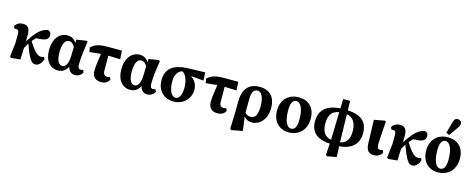

<svg xmlns="http://www.w3.org/2000/svg" viewBox="-39 -1641 6663 2702"><g transform="rotate(15 3292.0 -290.0)"><path d="M85 14.3 219.1 0.7C221.7 -58.3 224.4 -147 227.4 -218L228.8 -367.2C229.3 -455.7 193.3 -493.7 125.3 -493.7C76.7 -493.7 35.1 -471.2 10.3 -431.3L24.2 -397C31.1 -397.5 43 -398.1 50.2 -398.1C80.6 -398.1 92.2 -379.4 92.2 -333L91.4 -204L68 -2.9L85 14.3ZM196.1 -116.4C224.9 -171.9 253.2 -216 282.6 -263.2C322.2 -313.6 364.9 -358.5 415.4 -396.2L319.3 -341.5L421.7 -349.6C493.1 -355.2 535.1 -379.7 535.1 -431.3C535.1 -473.9 514.5 -493.8 486.7 -499.5C446.9 -493.4 411 -477.5 367.7 -441.4C305.3 -389.5 218.8 -261.4 165.6 -155.3L196.1 -116.4ZM437.8 15.2C491.4 15.2 530 -39 545.3 -88.1L531.5 -118.2C519.4 -113.5 504.7 -110.5 485.1 -110.5C441.5 -110.5 390.8 -145.4 291.7 -310.2L257.7 -279.2C344.8 -18.8 388.3 15.2 437.8 15.2Z M767 14.4C837.8 14.4 901.2 -27.7 927.1 -126.2L907.8 -96.2C913.1 -22.8 962.1 15.2 1014.2 15.2C1064.7 15.2 1107.7 -14.8 1124.5 -51.3L1110.7 -86.4C1101 -82.1 1089.3 -79.5 1074.9 -79.5C1045.3 -79.5 1032.3 -100.6 1032.3 -144.8C1032.3 -235.5 1047.3 -352.2 1067.6 -483.2L1050.5 -494.7L907.2 -472.3L900.9 -394.2L896.1 -228.5C892.5 -110.4 853.7 -62.9 812.9 -62.9C762 -62.9 723.3 -111.3 723.3 -240.6C723.3 -368.7 762 -426.1 812.4 -426.1C854.1 -426.1 888.8 -397.1 913.4 -332.6L927.7 -348.9C915.7 -439.9 858.2 -498.5 774.4 -498.5C659.1 -498.5 572.9 -399.2 572.9 -233.4C572.9 -76.8 652.7 14.4 767 14.4Z M1128.8 -351.6 1343.7 -373.2 1573.7 -364.6 1566.8 -489.2H1357.8C1222.3 -489.2 1168.3 -462.6 1118.2 -414.1L1128.8 -351.6ZM1398 15.2C1461.3 15.2 1494.9 -11.9 1515.3 -50.5L1500.8 -86.4C1491.2 -82.1 1477.8 -79.5 1462.6 -79.5C1423.6 -79.5 1401.2 -97.3 1400.9 -157.8L1399.8 -399.4H1298.4C1276.4 -248.6 1265.8 -182.5 1265.8 -114.3C1265.8 -19.8 1323.2 15.2 1398 15.2Z M1820 14.4C1890.8 14.4 1954.2 -27.7 1980.1 -126.2L1960.8 -96.2C1966.1 -22.8 2015.1 15.2 2067.2 15.2C2117.7 15.2 2160.7 -14.8 2177.5 -51.3L2163.7 -86.4C2154 -82.1 2142.3 -79.5 2127.9 -79.5C2098.3 -79.5 2085.3 -100.6 2085.3 -144.8C2085.3 -235.5 2100.3 -352.2 2120.6 -483.2L2103.5 -494.7L1960.2 -472.3L1953.9 -394.2L1949.1 -228.5C1945.5 -110.4 1906.7 -62.9 1865.9 -62.9C1815 -62.9 1776.3 -111.3 1776.3 -240.6C1776.3 -368.7 1815 -426.1 1865.4 -426.1C1907.1 -426.1 1941.8 -397.1 1966.4 -332.6L1980.7 -348.9C1968.7 -439.9 1911.2 -498.5 1827.4 -498.5C1712.1 -498.5 1625.9 -399.2 1625.9 -233.4C1625.9 -76.8 1705.7 14.4 1820 14.4Z M2450.4 15.2C2600.5 15.2 2694.9 -95.5 2694.9 -220.8C2694.9 -329.1 2614.9 -419.9 2469.9 -438.8L2454.3 -433.3C2521.2 -405.6 2551.7 -307.3 2551.7 -212.2C2551.7 -116.6 2524 -43.5 2467.1 -43.5C2402.7 -43.5 2362.3 -128.7 2362.3 -257.1C2362.3 -359.9 2409.7 -423.2 2482.7 -431.8L2537.9 -400.5L2783.9 -378.3L2778 -496.4L2536.5 -489.7C2310.6 -483.1 2211.9 -395.6 2211.9 -232.8C2211.9 -76.4 2315.2 15.2 2450.4 15.2Z M2823.8 -351.6 3038.7 -373.2 3268.7 -364.6 3261.8 -489.2H3052.8C2917.3 -489.2 2863.3 -462.6 2813.2 -414.1L2823.8 -351.6ZM3093 15.2C3156.3 15.2 3189.9 -11.9 3210.3 -50.5L3195.8 -86.4C3186.2 -82.1 3172.8 -79.5 3157.6 -79.5C3118.6 -79.5 3096.2 -97.3 3095.9 -157.8L3094.8 -399.4H2993.4C2971.4 -248.6 2960.8 -182.5 2960.8 -114.3C2960.8 -19.8 3018.2 15.2 3093 15.2Z M3323 176.4 3340.7 193.6 3503.4 163.3 3472.7 -60.3V-73.6L3473.6 -286.6C3474.1 -395.6 3502.9 -439.8 3559.3 -439.8C3622.5 -439.8 3655.1 -348.7 3655.1 -242.2C3655.1 -104.8 3618.7 -57.6 3556.8 -57.6C3513.9 -57.6 3479.6 -72.8 3439.1 -145.9L3430.5 -135C3453.4 -45.5 3507.7 15.2 3588 15.2C3702.8 15.2 3804.7 -80.6 3804.7 -253.8C3804.7 -405.1 3724.3 -498.5 3573.2 -498.5C3418.7 -498.5 3333.7 -404.4 3332.7 -220.7L3331.7 -50.4L3323 176.4Z M4131.3 15.2C4272 15.2 4381.4 -82.3 4381.4 -249.1C4381.4 -413.2 4283.5 -498.5 4142.5 -498.5C3999.4 -498.5 3892.9 -405 3892.9 -240.7C3892.9 -73.9 3996.1 15.2 4131.3 15.2ZM4147.9 -43.5C4095.2 -43.5 4043.3 -112.1 4043.3 -283.2C4043.3 -388.6 4070.8 -439.8 4124.2 -439.8C4178 -439.8 4231 -368.3 4231 -196.5C4231 -96.8 4204.2 -43.5 4147.9 -43.5Z M4719.6 185.1 4738.9 200.8 4874.8 174.9 4865.3 -18.5 4851.7 -636.5H4750.4L4733.3 -18.7L4719.6 185.1ZM4784.7 20.9V-34.9C4645.6 -34.9 4596.4 -115 4596.4 -242.2C4596.4 -380.9 4662.2 -446.3 4786.6 -446.3V-500C4554.1 -500 4447.9 -399.2 4447.9 -231.8C4447.9 -58.7 4562.2 20.9 4784.7 20.9ZM4820.4 21.7C5047.1 21.7 5146.2 -86.4 5146.2 -244.3C5146.2 -408.3 5051.7 -500 4817.4 -500V-446.3C4933.3 -446.3 4997.7 -371.7 4997.7 -230.5C4997.7 -93.3 4938.7 -34.2 4820.4 -34.2V21.7Z M5369.9 15.2C5422.2 15.2 5464.6 -8.6 5489.3 -50.5L5474.8 -86.4C5465.1 -82.1 5454.2 -79.5 5441.6 -79.5C5410.6 -79.5 5392.7 -91.9 5392.2 -144.4C5391.9 -201.8 5398.5 -275.1 5412.3 -484.2L5396.5 -494.9L5243.5 -466.1L5253.5 -126.4C5256.6 -27.6 5291.6 15.2 5369.9 15.2Z M5578 14.3 5712.1 0.7C5714.7 -58.3 5717.4 -147 5720.4 -218L5721.8 -367.2C5722.3 -455.7 5686.3 -493.7 5618.3 -493.7C5569.7 -493.7 5528.1 -471.2 5503.3 -431.3L5517.2 -397C5524.1 -397.5 5536 -398.1 5543.2 -398.1C5573.6 -398.1 5585.2 -379.4 5585.2 -333L5584.4 -204L5561 -2.9L5578 14.3ZM5689.1 -116.4C5717.9 -171.9 5746.2 -216 5775.6 -263.2C5815.2 -313.6 5857.9 -358.5 5908.4 -396.2L5812.3 -341.5L5914.7 -349.6C5986.1 -355.2 6028.1 -379.7 6028.1 -431.3C6028.1 -473.9 6007.5 -493.8 5979.7 -499.5C5939.9 -493.4 5904 -477.5 5860.7 -441.4C5798.3 -389.5 5711.8 -261.4 5658.6 -155.3L5689.1 -116.4ZM5930.8 15.2C5984.4 15.2 6023 -39 6038.3 -88.1L6024.5 -118.2C6012.4 -113.5 5997.7 -110.5 5978.1 -110.5C5934.5 -110.5 5883.8 -145.4 5784.7 -310.2L5750.7 -279.2C5837.8 -18.8 5881.3 15.2 5930.8 15.2Z M6304.3 15.2C6445 15.2 6554.4 -82.3 6554.4 -249.1C6554.4 -413.2 6456.5 -498.5 6315.5 -498.5C6172.4 -498.5 6065.9 -405 6065.9 -240.7C6065.9 -73.9 6169.1 15.2 6304.3 15.2ZM6320.9 -43.5C6268.2 -43.5 6216.3 -112.1 6216.3 -283.2C6216.3 -388.6 6243.8 -439.8 6297.2 -439.8C6351 -439.8 6404 -368.3 6404 -196.5C6404 -96.8 6377.2 -43.5 6320.9 -43.5ZM6275.6 -553.8 6322.2 -533.6 6404.7 -650.9C6427.2 -682.8 6440.1 -701.5 6440.1 -726.8C6440.1 -760.4 6414.7 -781.2 6382.1 -781.2C6351.3 -781.2 6332.5 -763.9 6319.6 -714L6275.6 -553.8Z"/></g></svg>

Font: Source Serif Variable
Style: Regular
Weight: 389
Designer: Frank Grießhammer
Foundry: Adobe Systems Incorporated
Version: Version 3.001;hotconv 1.0.111;makeotfexe 2.5.65597